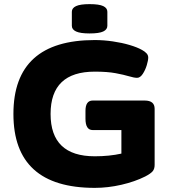

<svg xmlns="http://www.w3.org/2000/svg" viewBox="-20 -902 845 930"><path d="M439 8Q45 8 45 -350Q45 -708 439 -708Q482 -708 526.5 -701.5Q571 -695 608 -684Q645 -673 668 -660Q681 -653 689.5 -644Q698 -635 698 -623Q698 -610 691 -586.5Q684 -563 671.5 -544Q659 -525 644 -525Q630 -525 605 -532.5Q580 -540 540 -547.5Q500 -555 439 -555Q225 -555 225 -350Q225 -145 439 -145Q510 -145 568 -158V-272H429Q394 -272 394 -327V-365Q394 -415 429 -415H681Q729 -415 729 -375V-103Q729 -84 719.5 -72.5Q710 -61 683 -47Q633 -22 568 -7Q503 8 439 8ZM414 -740Q369 -740 348.5 -749.5Q328 -759 328 -777V-845Q328 -863 348.5 -872.5Q369 -882 414 -882Q460 -882 480 -872.5Q500 -863 500 -845V-777Q500 -759 480 -749.5Q460 -740 414 -740Z"/></svg>

Font: Asap Expanded ExtraBold
Style: Regular
Weight: 800
Width: 7
Designer: Pablo Cosgaya
Foundry: Omnibus-Type
Version: Version 3.001; ttfautohint (v1.8.4.7-5d5b)